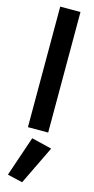

<svg xmlns="http://www.w3.org/2000/svg" viewBox="-165 -819 589 1200"><g transform="rotate(15 129.0 -219.0)"><path d="M64 -780H195V0H64ZM108 60 239 92 118 342 20 319Z"/></g></svg>

Font: Renner*
Style: Semi
Weight: 600
Version: Version 003.000 ; ttfautohint (v0.97) -l 8 -r 50 -G 200 -x 1